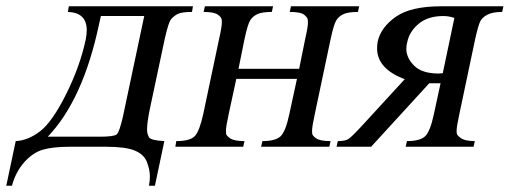

<svg xmlns="http://www.w3.org/2000/svg" viewBox="-50 -467 1622 611"><path d="M169 -447H564L561 -429Q528 -429 515.5 -422.5Q503 -416 494.5 -406Q486 -396 474 -342L427 -121Q418 -77 418 -55Q418 -41 424 -30.5Q430 -20 473 -18L443 124H424Q427 109 427 95Q427 73 417.5 48.5Q408 24 378.5 12Q349 0 287 0H172Q118 0 86 9.5Q54 19 27 49.5Q0 80 -12 124H-30L0 -18Q40 -20 78.5 -50Q117 -80 161 -168.5Q205 -257 223 -342Q226 -358 226 -371Q226 -427 166 -429ZM271 -416 265 -389Q214 -149 102 -32H268Q313 -32 321.5 -39.5Q330 -47 341 -95L409 -416Z M709 -248H902L921 -342Q930 -381 930 -395Q930 -397 929.5 -404Q929 -411 918 -420Q907 -429 872 -429L876 -447H1093L1089 -429Q1058 -429 1043 -422Q1028 -415 1020 -402Q1012 -389 1002 -342L952 -105Q943 -64 943 -50Q943 -49 943.5 -42Q944 -35 956.5 -26.5Q969 -18 1002 -18L998 0H781L785 -18Q826 -18 842.5 -33Q859 -48 871 -105L895 -216H702L678 -105Q669 -64 669 -50Q669 -49 669.5 -42Q670 -35 683 -26.5Q696 -18 728 -18L724 0H508L511 -18Q555 -18 570 -34Q585 -50 597 -105L647 -342Q656 -381 656 -396Q656 -397 655.5 -404.5Q655 -412 643 -420.5Q631 -429 598 -429L602 -447H819L815 -429Q784 -429 769 -422Q754 -415 746 -402Q738 -389 728 -342Z M1552 -447 1548 -429Q1518 -429 1501.5 -420.5Q1485 -412 1478.5 -399.5Q1472 -387 1462 -342L1412 -105Q1403 -64 1403 -50Q1403 -50 1403.5 -43Q1404 -36 1417.5 -27Q1431 -18 1461 -18L1457 0H1241L1245 -18Q1286 -18 1302.5 -33Q1319 -48 1331 -105L1352 -202H1316L1131 0H1021L1025 -18Q1048 -18 1058.5 -24.5Q1069 -31 1103 -68L1238 -215Q1150 -248 1150 -313Q1150 -324 1152 -335Q1162 -380 1209.5 -413.5Q1257 -447 1354 -447ZM1396 -410Q1378 -416 1361 -416Q1312 -416 1282.5 -391.5Q1253 -367 1246 -333Q1243 -322 1243 -312Q1243 -283 1268 -258Q1293 -233 1346 -233Q1351 -233 1359 -234Z"/></svg>

Font: New Athena Unicode
Style: Italic
Weight: 400
Designer: J. Rusten 1997; rev. by R. Hancock 2001, 2002, rev. by D. Mastronarde 2002-2019
Foundry: Society for Classical Studies (formerly American Philological Association)
Version: Version 5.008